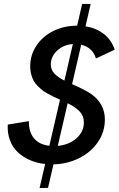

<svg xmlns="http://www.w3.org/2000/svg" viewBox="-20 -830 604 978"><path d="M347.2 -401.4Q416 -371.1 443.8 -351.6Q514.2 -302.2 514.2 -221.2Q514.2 -157.7 478.3 -105.7Q442.4 -53.7 382.6 -24.2Q322.8 5.4 252.4 7.3L224.6 127L181.6 127.9L210 5.4Q168 1 132.6 -14.4Q97.2 -29.8 70.8 -54.4Q44.4 -79.1 30.8 -115.5Q17.1 -151.9 19.5 -195.3L127 -212.9Q126.5 -157.7 153.1 -125.5Q179.7 -93.3 231.4 -87.4L285.6 -322.3Q265.1 -331.5 253.7 -336.9Q242.2 -342.3 223.9 -352.5Q205.6 -362.8 194.8 -371.3Q184.1 -379.9 170.9 -393.1Q157.7 -406.2 150.6 -419.9Q143.6 -433.6 138.7 -452.1Q133.8 -470.7 133.8 -491.7Q133.8 -550.3 166 -598.1Q198.2 -646 252.7 -672.6Q307.1 -699.2 372.1 -699.2H373L398.4 -810.1H441.9L415.5 -695.8Q468.8 -687.5 507.8 -657.7Q546.9 -627.9 564.5 -577.1L468.8 -532.2Q451.7 -588.4 393.6 -602.1ZM238.8 -502Q238.8 -474.6 256.8 -455.6Q274.9 -436.5 308.1 -419.4L351.1 -605.5Q303.7 -602.5 271.2 -572.3Q238.8 -542 238.8 -502ZM274.4 -86.9Q332 -92.3 369.6 -125.7Q407.2 -159.2 407.2 -206.1Q407.2 -239.7 386 -262Q364.7 -284.2 324.7 -304.2Z"/></svg>

Font: HK Grotesk SmBold Legacy Italic
Style: Regular
Weight: 600
Italic angle: -13°
Designer: Alfredo Marco Pradil
Foundry: Hanken Design Co.
Version: Version 2.022;PS 002.022;hotconv 1.0.88;makeotf.lib2.5.64775